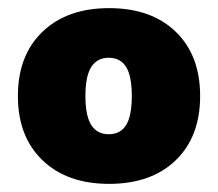

<svg xmlns="http://www.w3.org/2000/svg" viewBox="-20 -758 536 472"><path d="M248 -306Q145 -306 84.5 -364Q24 -422 24 -522Q24 -622 84.5 -680Q145 -738 248 -738Q352 -738 412 -680Q472 -622 472 -522Q472 -422 412 -364Q352 -306 248 -306ZM247 -428Q276 -428 290 -450.5Q304 -473 304 -522Q304 -571 290 -593.5Q276 -616 247 -616Q219 -616 204.5 -593.5Q190 -571 190 -522Q190 -473 204.5 -450.5Q219 -428 247 -428Z"/></svg>

Font: M PLUS 2 Thin Black
Style: Regular
Weight: 900
Version: Version 1.001